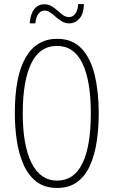

<svg xmlns="http://www.w3.org/2000/svg" viewBox="-20 -915 559 945"><path d="M466 -358Q466 -285 456 -218.5Q446 -152 423 -100.5Q400 -49 360.5 -19.5Q321 10 261 10Q200 10 160 -20.5Q120 -51 96.5 -103.5Q73 -156 63 -221.5Q53 -287 53 -358Q53 -541 106.5 -632.5Q160 -724 261 -724Q336 -724 381 -676.5Q426 -629 446 -546Q466 -463 466 -358ZM92 -358Q92 -199 135.5 -112.5Q179 -26 261 -26Q344 -26 385.5 -110.5Q427 -195 427 -358Q427 -518 385.5 -603.5Q344 -689 261 -689Q175 -689 133.5 -602.5Q92 -516 92 -358ZM126 -800Q130 -847 149 -870.5Q168 -894 198 -894Q218 -894 234 -884.5Q250 -875 263.5 -862.5Q277 -850 290.5 -840.5Q304 -831 320 -831Q339 -831 351 -848Q363 -865 365 -895H393Q392 -847 371 -823.5Q350 -800 321 -800Q301 -800 285 -809.5Q269 -819 255 -831.5Q241 -844 227.5 -853.5Q214 -863 199 -863Q182 -863 169.5 -847.5Q157 -832 154 -800Z"/></svg>

Font: Noto Sans Devanagari ExtraCondensed ExtraLight
Style: Regular
Weight: 200
Width: 2
Designer: Jelle Bosma - Monotype Design Team
Foundry: Monotype Imaging Inc.
Version: Version 2.004; ttfautohint (v1.8.4.7-5d5b)